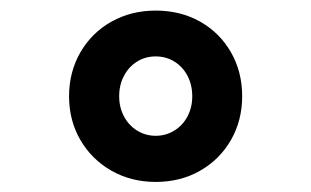

<svg xmlns="http://www.w3.org/2000/svg" viewBox="-20 -748 602 372"><path d="M113.8 -561.5Q113.8 -608.4 135.7 -646.5Q157.7 -684.6 196 -706.1Q234.4 -727.5 281.7 -727.5Q329.6 -727.5 367.7 -706.1Q405.8 -684.6 427.5 -646.7Q449.2 -608.9 449.2 -561.5Q449.2 -514.6 427.5 -476.8Q405.8 -439 367.7 -417.2Q329.6 -395.5 281.7 -395.5Q234.4 -395.5 196 -417.2Q157.7 -439 135.7 -476.8Q113.8 -514.6 113.8 -561.5ZM352.5 -561.5Q352.5 -583.5 343.3 -601.1Q334 -618.7 317.9 -628.7Q301.8 -638.7 281.7 -638.7Q261.7 -638.7 245.6 -628.7Q229.5 -618.7 220.2 -601.1Q210.9 -583.5 210.9 -561.5Q210.9 -540 220.2 -522.5Q229.5 -504.9 245.8 -494.9Q262.2 -484.9 281.7 -484.9Q301.3 -484.9 317.6 -494.9Q334 -504.9 343.3 -522.5Q352.5 -540 352.5 -561.5Z"/></svg>

Font: Reddit Mono
Style: Bold
Weight: 700
Designer: Stephen Hutchings
Foundry: Reddit
Version: Version 1.009